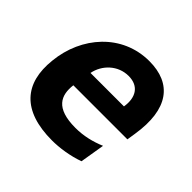

<svg xmlns="http://www.w3.org/2000/svg" viewBox="-142 -703 863 863"><g transform="rotate(45 289.0 -272.0)"><path d="M348.7 -552.6C176.5 -552.6 55 -414.1 38.4 -245.4C21 -85.9 101.2 9.2 291.2 9.2C338.1 9.2 397.7 0.7 451 -18.5L470.5 -136C425.4 -116.8 377.1 -105.1 325.6 -105.1C198.9 -105.1 175.1 -163 183.6 -234H527.3L533.7 -275.6C563.2 -460.9 491.5 -552.6 348.7 -552.6ZM411.6 -327.8H198.9C210.9 -389.6 263.1 -439.6 329.9 -439.6C395.2 -439.6 422.2 -392.8 411.6 -327.8Z"/></g></svg>

Font: TID UI
Style: Bold Italic
Weight: 700
Italic angle: -9.39999°
Designer: The TID Project Authors
Foundry: Bakken & Bæck
Version: Version 1.001;hotconv 1.0.109;makeotfexe 2.5.65596